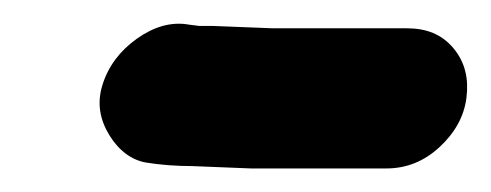

<svg xmlns="http://www.w3.org/2000/svg" viewBox="-20 -369 417 163"><path d="M193 -226H308C325 -226 340 -232 353 -244C366 -256 374 -270 376 -286C378 -302 375 -316 365 -328C355 -340 342 -345 325 -345H211L160 -347H149L141 -348C125 -351 110 -346 96 -336C82 -326 72 -313 67 -297C62 -281 65 -267 73 -254C81 -241 92 -233 104 -231C116 -229 130 -228 143 -228Z"/></svg>

Font: AppleStorm
Style: XbdIta
Weight: 800
Foundry: Cannot Into Space Fonts
Version: Version 1.01